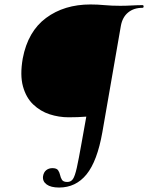

<svg xmlns="http://www.w3.org/2000/svg" viewBox="-20 -648 664 861"><path d="M245 193Q208 193 189 179Q170 165 173 142Q176 124 187.5 115Q199 106 215 106Q234 106 240.5 115.5Q247 125 249.5 137Q252 149 258 158.5Q264 168 282 168Q298 168 307 155Q316 142 324.5 104Q333 66 346 -8L367 -125Q331 -122 288 -122Q244 -122 202.5 -135.5Q161 -149 129 -179.5Q97 -210 83 -260.5Q69 -311 82 -386Q105 -507 186.5 -567.5Q268 -628 386 -628Q417 -628 448.5 -625Q480 -622 519 -622Q545 -622 571 -623.5Q597 -625 619 -625Q624 -625 624 -619Q624 -613 619 -613Q580 -613 554.5 -592Q529 -571 522 -532L439 -55Q416 75 368 134Q320 193 245 193Z"/></svg>

Font: Cormorant Garamond Light SemiBold
Style: Italic
Weight: 600
Italic angle: -10°
Version: Version 4.001